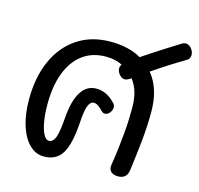

<svg xmlns="http://www.w3.org/2000/svg" viewBox="-100 -777 932 897"><g transform="rotate(15 365.5 -329.0)"><path d="M186 12Q146 12 115.5 -18.5Q85 -49 68 -103Q51 -157 51 -229Q51 -336 87 -416.5Q123 -497 190.5 -542Q258 -587 351 -587Q395 -587 433 -578Q471 -569 499 -552Q520 -566 543 -581.5Q566 -597 598 -617Q630 -637 676 -666Q683 -670 691 -670Q702 -670 711 -663Q720 -656 725.5 -645.5Q731 -635 731 -624Q731 -617 728 -610Q725 -603 717 -598Q678 -575 638 -549.5Q598 -524 562 -499Q618 -432 618 -318Q618 -281 616 -246Q614 -211 610.5 -176.5Q607 -142 602.5 -105.5Q598 -69 593 -30Q587 12 545 12Q523 12 511 1Q499 -10 502 -31Q510 -81 514.5 -121Q519 -161 522 -194.5Q525 -228 526 -257.5Q527 -287 527 -315Q527 -399 488 -447Q470 -434 458 -434Q449 -434 440 -440.5Q431 -447 425.5 -457Q420 -467 420 -476Q420 -488 427 -496Q411 -505 391 -509.5Q371 -514 348 -514Q282 -514 235.5 -479.5Q189 -445 164.5 -381Q140 -317 140 -229Q140 -182 146.5 -144.5Q153 -107 164.5 -86Q176 -65 190 -65Q211 -65 221 -93Q231 -121 236 -189Q242 -271 269 -314.5Q296 -358 343 -358Q395 -358 437 -311Q443 -304 443 -293Q443 -280 433 -267.5Q423 -255 409 -255Q404 -255 400 -257.5Q396 -260 392 -264Q379 -278 368.5 -284.5Q358 -291 348 -291Q331 -291 321.5 -266Q312 -241 309 -187Q302 -79 274 -33.5Q246 12 186 12Z"/></g></svg>

Font: Playpen Sans Thai
Style: Regular
Weight: 400
Designer: Sirin Gunkloy, Laura Meseguer, Veronika Burian, José Scaglione
Foundry: TypeTogether
Version: Version 2.000